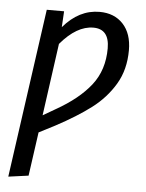

<svg xmlns="http://www.w3.org/2000/svg" viewBox="-53 -581 636 839"><g transform="rotate(5 264.5 -162.0)"><path d="M492 -382Q492 -297 454 -233Q416 -169 354 -122Q292 -75 200 -26L130 10L103 202L15 214L119 -527H195L191 -457Q260 -538 350 -538Q415 -538 453.5 -496.5Q492 -455 492 -382ZM399 -382Q399 -467 329 -467Q256 -467 185 -383L141 -66L196 -98Q295 -154 347 -220.5Q399 -287 399 -382Z"/></g></svg>

Font: Fira Sans Condensed
Style: Italic
Weight: 400
Width: 3
Italic angle: -8°
Designer: bBox Type GmbH & Carrois Corporate GbR & Edenspiekermann AG
Foundry: bBox Type GmbH & Carrois Corporate GbR & Edenspiekermann AG
Version: Version 4.301